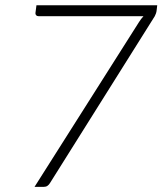

<svg xmlns="http://www.w3.org/2000/svg" viewBox="-20 -728 632 748"><path d="M592.5 -707.5 590.5 -690Q590 -683 587.8 -676.2Q585.5 -669.5 583 -665L174.5 -14.5Q170.5 -8 164.8 -4Q159 0 150.5 0H114.5L521.5 -642Q525.5 -648.5 529.8 -654Q534 -659.5 539 -665H130Q124.5 -665 121.2 -668.2Q118 -671.5 118 -676.5L122 -707.5Z"/></svg>

Font: Lato Light
Style: Italic
Weight: 300
Italic angle: -7°
Designer: Lukasz Dziedzic
Foundry: Lukasz Dziedzic
Version: Version 1.104; Western+Polish opensource